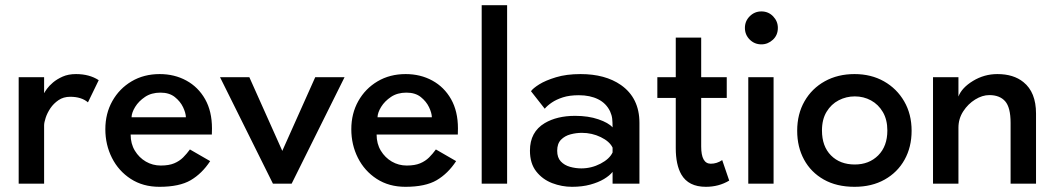

<svg xmlns="http://www.w3.org/2000/svg" viewBox="-20 -708 4069 740"><path d="M150 0H52V-410.5H150V-350H151Q152.5 -354 160.8 -365.5Q169 -377 184.2 -390Q199.5 -403 221.5 -412.8Q243.5 -422.5 273 -422.5Q324.5 -422.5 360.5 -399L319 -313.5Q294 -335 250.5 -335Q224.5 -335 205.5 -322Q186.5 -309 174.2 -290.8Q162 -272.5 156 -254Q150 -235.5 150 -225Z M594.5 12Q531 12 484 -18.5Q437 -49 411.5 -99.5Q386 -150 386 -210Q386 -270.5 413 -318.5Q440 -366.5 487.2 -394.5Q534.5 -422.5 595.5 -422.5Q652.5 -422.5 698.2 -397.5Q744 -372.5 770.5 -325.8Q797 -279 797 -213Q797 -201 796.5 -189.5H483.5Q483.5 -154 499.8 -127.2Q516 -100.5 542.2 -85.2Q568.5 -70 599.5 -70Q631 -70 651.2 -78.5Q671.5 -87 685.8 -101.2Q700 -115.5 712 -132L790 -87Q758.5 -39 715 -13.5Q671.5 12 594.5 12ZM696.5 -256Q696 -273 685.5 -295Q675 -317 653.8 -334Q632.5 -351 598.5 -351Q563.5 -351 539 -334.5Q514.5 -318 501 -296Q487.5 -274 487 -256Z M1104 0H1032L828 -410.5H941L1068 -126.5L1195 -410.5H1308Z M1542.5 12Q1479 12 1432 -18.5Q1385 -49 1359.5 -99.5Q1334 -150 1334 -210Q1334 -270.5 1361 -318.5Q1388 -366.5 1435.2 -394.5Q1482.5 -422.5 1543.5 -422.5Q1600.5 -422.5 1646.2 -397.5Q1692 -372.5 1718.5 -325.8Q1745 -279 1745 -213Q1745 -201 1744.5 -189.5H1431.5Q1431.5 -154 1447.8 -127.2Q1464 -100.5 1490.2 -85.2Q1516.5 -70 1547.5 -70Q1579 -70 1599.2 -78.5Q1619.5 -87 1633.8 -101.2Q1648 -115.5 1660 -132L1738 -87Q1706.5 -39 1663 -13.5Q1619.5 12 1542.5 12ZM1644.5 -256Q1644 -273 1633.5 -295Q1623 -317 1601.8 -334Q1580.5 -351 1546.5 -351Q1511.5 -351 1487 -334.5Q1462.5 -318 1449 -296Q1435.5 -274 1435 -256Z M1934.5 0H1836.5V-688H1934.5Z M2184.5 12Q2145.5 12 2108.2 -2.2Q2071 -16.5 2046.8 -47.2Q2022.5 -78 2022.5 -127.5Q2022.5 -199.5 2079.5 -233.5Q2127 -261.5 2196.5 -261.5Q2247.5 -261.5 2286.2 -248.2Q2325 -235 2341 -217Q2341 -237 2339.5 -250.5Q2338 -264 2331.5 -278.5Q2316.5 -310 2285.2 -325.5Q2254 -341 2211 -341Q2175 -341 2149.5 -332.8Q2124 -324.5 2106.8 -312.8Q2089.5 -301 2079.5 -289L2026.5 -356.5Q2034 -367.5 2058.2 -382.8Q2082.5 -398 2122.8 -410.2Q2163 -422.5 2217.5 -422.5Q2312.5 -422.5 2373 -380.5Q2444.5 -330.5 2444.5 -234.5V0H2341V-45.5Q2329.5 -31 2307.8 -18Q2286 -5 2255 3.5Q2224 12 2184.5 12ZM2220.5 -59Q2259.5 -59 2294.5 -77.2Q2329.5 -95.5 2341 -120.5V-139Q2329.5 -163 2295.5 -179.5Q2261.5 -196 2222.5 -196Q2200.5 -196 2178.8 -190.2Q2157 -184.5 2142.2 -169.5Q2127.5 -154.5 2127.5 -127Q2127.5 -100.5 2141.5 -85.8Q2155.5 -71 2177 -65Q2198.5 -59 2220.5 -59Z M2700.5 12Q2633.5 12 2606 -35.5Q2584.5 -73 2584.5 -137V-330.5H2513.5V-410.5H2584.5V-563H2682.5V-410.5H2781V-330.5H2682.5V-143.5Q2682.5 -77 2719.5 -77Q2743 -77 2763.5 -91L2790.5 -12Q2750.5 12 2700.5 12Z M2914.5 -537Q2888 -537 2869.5 -555.5Q2851 -574 2851 -600.5Q2851 -627 2869.8 -645.5Q2888.5 -664 2914.5 -664Q2941.5 -664 2959.8 -645Q2978 -626 2978 -600.5Q2978 -572.5 2958.8 -554.8Q2939.5 -537 2914.5 -537ZM2961.5 0H2864V-410.5H2961.5Z M3273.5 12Q3204.5 12 3155 -16Q3105.5 -44 3079 -92.8Q3052.5 -141.5 3052.5 -204Q3052.5 -268.5 3080.8 -317.8Q3109 -367 3159 -394.8Q3209 -422.5 3273.5 -422.5Q3337.5 -422.5 3387 -394.5Q3436.5 -366.5 3465 -317.2Q3493.5 -268 3493.5 -204Q3493.5 -141 3466.2 -92.2Q3439 -43.5 3389.5 -15.8Q3340 12 3273.5 12ZM3274.5 -74Q3329.5 -74 3364.8 -109.2Q3400 -144.5 3400 -205Q3400 -246.5 3382.8 -276Q3365.5 -305.5 3337 -321Q3308.5 -336.5 3274.5 -336.5Q3241.5 -336.5 3212.5 -321.5Q3183.5 -306.5 3165.8 -277.2Q3148 -248 3148 -205Q3148 -144 3182.8 -109Q3217.5 -74 3274.5 -74Z M3973 0H3875V-234.5Q3875 -294 3854 -317.8Q3833 -341.5 3793 -341.5Q3766 -341.5 3738.5 -324.5Q3711 -307.5 3692.5 -279Q3674 -250.5 3674 -216V0H3576V-410.5H3674V-336Q3687 -370 3730.2 -396.2Q3773.5 -422.5 3824 -422.5Q3886.5 -422.5 3924.5 -391.5Q3973 -352.5 3973 -270.5Z"/></svg>

Font: Lucymar Sans Medium
Style: Regular
Weight: 500
Foundry: The League of Moveable Type (original font) / Main changes by Cristiano Sobral with portions from Mirco Monsees
Version: Version 2.001;August 30, 2020;FontCreator 13.0.0.2681 64-bit